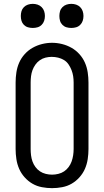

<svg xmlns="http://www.w3.org/2000/svg" viewBox="-20 -968 540 996"><path d="M250 8Q224 8 197.5 3Q171 -2 148.5 -15Q126 -28 108 -48Q90 -68 79.5 -92Q69 -116 65 -142.5Q61 -169 61 -195V-540Q61 -566 65 -592.5Q69 -619 79.5 -643Q90 -667 108 -687Q126 -707 149 -720Q172 -733 198 -739.5Q224 -746 250 -746Q276 -746 302 -739.5Q328 -733 351 -720Q374 -707 392 -687Q410 -667 420.5 -643Q431 -619 435 -592.5Q439 -566 439 -540V-195Q439 -169 435 -142.5Q431 -116 420.5 -92Q410 -68 392 -48Q374 -28 351.5 -15Q329 -2 302.5 3Q276 8 250 8ZM250 -62Q266 -62 282.5 -66Q299 -70 312.5 -79Q326 -88 336 -101.5Q346 -115 351.5 -130.5Q357 -146 359.5 -162.5Q362 -179 362 -195V-540Q362 -557 359.5 -573Q357 -589 351 -604.5Q345 -620 335.5 -634Q326 -648 312 -656.5Q298 -665 281.5 -669Q265 -673 248 -673Q232 -673 216 -669Q200 -665 186.5 -655.5Q173 -646 163.5 -632.5Q154 -619 148.5 -604Q143 -589 141 -572.5Q139 -556 139 -540V-195Q139 -179 141 -162.5Q143 -146 148.5 -130.5Q154 -115 164 -101.5Q174 -88 187.5 -79Q201 -70 217.5 -66Q234 -62 250 -62ZM350 -823Q337 -823 325 -826.5Q313 -830 304 -839Q295 -848 291.5 -860Q288 -872 288 -885Q288 -898 291.5 -910Q295 -922 304 -931Q313 -940 325 -944Q337 -948 350 -948Q363 -948 375 -944Q387 -940 396 -931Q405 -922 409 -910Q413 -898 413 -885Q413 -872 409 -860Q405 -848 396 -839Q387 -830 375 -826.5Q363 -823 350 -823ZM150 -823Q137 -823 125 -826.5Q113 -830 104 -839Q95 -848 91.5 -860Q88 -872 88 -885Q88 -898 91.5 -910Q95 -922 104 -931Q113 -940 125 -944Q137 -948 150 -948Q163 -948 175 -944Q187 -940 196 -931Q205 -922 209 -910Q213 -898 213 -885Q213 -872 209 -860Q205 -848 196 -839Q187 -830 175 -826.5Q163 -823 150 -823Z"/></svg>

Font: Iosevka Gothic
Style: Regular
Weight: 400
Monospace: yes
Designer: Belleve Invis
Foundry: Belleve Invis
Version: Version 15.5.1; ttfautohint (v1.8.4)